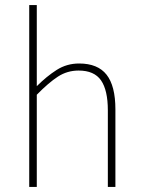

<svg xmlns="http://www.w3.org/2000/svg" viewBox="-20 -742 562 762"><path d="M96 0V-722H126V-508V-400Q165 -439 205 -464.5Q245 -490 294 -490Q368 -490 403 -445.5Q438 -401 438 -308V0H408V-304Q408 -384 381 -423Q354 -462 292 -462Q247 -462 210 -438Q173 -414 126 -366V0Z"/></svg>

Font: Source Sans 3 Variable
Style: Regular
Weight: 200
Designer: Paul D. Hunt
Foundry: Adobe Systems Incorporated
Version: Version 3.026